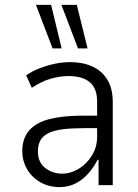

<svg xmlns="http://www.w3.org/2000/svg" viewBox="-20 -757 565 785"><path d="M224 8Q179 8 144 -12.5Q109 -33 90 -66.5Q71 -100 71 -138Q71 -192 100 -224.5Q129 -257 183.5 -270.5Q238 -284 315 -284H388V-233H321Q273 -233 237.5 -228.5Q202 -224 179.5 -213.5Q157 -203 146 -184.5Q135 -166 135 -138Q135 -93 165 -70Q195 -47 235 -47Q269 -47 302 -67Q335 -87 356 -121.5Q377 -156 377 -197V-342Q377 -396 347 -421Q317 -446 260 -446Q224 -446 186.5 -435Q149 -424 110 -398L87 -449Q113 -467 143.5 -478.5Q174 -490 205 -496.5Q236 -503 267 -503Q318 -503 357 -485.5Q396 -468 418.5 -432Q441 -396 441 -340V0H383V-104H379Q365 -76 343 -50Q321 -24 291 -8Q261 8 224 8ZM299 -559 231 -737H294L338 -559ZM195 -559 127 -737H189L232 -559Z"/></svg>

Font: Nunito Sans 7pt Condensed Light
Style: Regular
Weight: 300
Width: 3
Designer: Vernon Adams
Foundry: Vernon Adams
Version: Version 3.101;gftools[0.9.27]